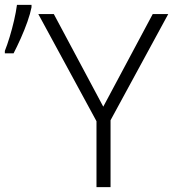

<svg xmlns="http://www.w3.org/2000/svg" viewBox="-20 -772 714 792"><path d="M406 -332 610 -714H674L436 -276V0H378V-272L138 -714H202ZM0 -552V-562Q10 -587 20 -620Q30 -653 38 -687.5Q46 -722 50 -752H110V-742Q105 -716 93 -682Q81 -648 65.5 -613.5Q50 -579 36 -552Z"/></svg>

Font: BC Sans Light
Style: Regular
Weight: 300
Designer: Monotype Design Team
Foundry: Monotype Imaging Inc.
Version: Version 2.000;GOOG;noto-source:20170915:90ef993387c0